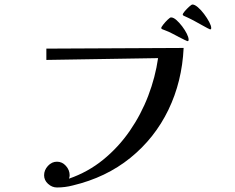

<svg xmlns="http://www.w3.org/2000/svg" viewBox="-20 -833 1040 849"><path d="M792 -621Q785 -472 724.5 -347Q664 -222 556.5 -135Q449 -48 302 -13Q268 -4 232 -4Q210 -4 192.5 -20Q175 -36 175 -58Q175 -81 192 -99.5Q209 -118 232 -118Q255 -118 271.5 -99.5Q288 -81 288 -58Q288 -51 285 -43Q369 -72 436.5 -127Q504 -182 554 -254.5Q604 -327 635.5 -409.5Q667 -492 679 -576L185 -568V-618ZM814 -658Q814 -651 810 -651Q808 -651 796.5 -656.5Q785 -662 770.5 -669.5Q756 -677 744 -683.5Q732 -690 727 -692Q723 -694 711 -698.5Q699 -703 697 -704Q693 -706 693 -709Q693 -713 702 -724.5Q711 -736 721.5 -746Q732 -756 736 -756Q747 -756 760 -744.5Q773 -733 785.5 -716.5Q798 -700 806 -684Q814 -668 814 -658ZM914 -709Q914 -703 909 -703Q908 -703 896.5 -709Q885 -715 870 -723.5Q855 -732 842 -739Q829 -746 825 -748Q818 -752 809.5 -755.5Q801 -759 793 -763Q792 -763 790 -765Q788 -767 788 -768Q788 -773 797 -783.5Q806 -794 816.5 -803.5Q827 -813 831 -813Q841 -813 855 -801Q869 -789 882.5 -771Q896 -753 905 -736Q914 -719 914 -709Z"/></svg>

Font: Kaisei Decol
Style: Regular
Weight: 400
Designer: Font-Kai, 金井和夫
Foundry: KAZUO KANAI
Version: Version 5.003